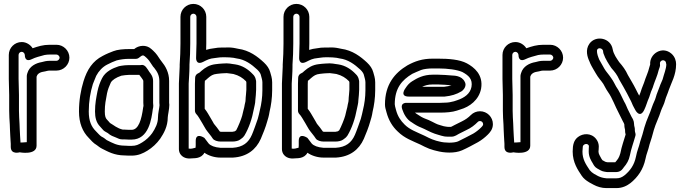

<svg xmlns="http://www.w3.org/2000/svg" viewBox="-20 -769 3502 982"><path d="M81 -107C81 -116.2 80.6 -126.1 79.9 -135.6L78 -169.4C77.3 -181.5 77 -192.6 77 -202V-283C77 -313.3 75 -338.9 75 -365V-488C75 -496.6 82.4 -504 91 -504C98.6 -504 106.5 -496.9 107 -487.5C107 -487.5 105.1 -447.6 143.2 -466.6C161 -475.6 184 -481.2 207.6 -487.6C217.9 -489.4 225 -490 234 -490H269C276.6 -490 285 -481.7 285 -474C285 -466.3 276.6 -458 269 -458H234C217 -458 203.7 -454.2 193.8 -451.5C163.4 -446.5 129.9 -429.8 120 -394.9C118.7 -390.4 117 -385.3 117 -381V-41.9C104.6 -40.6 91.3 -40.2 84.9 -40C84.2 -57.2 81 -92.8 81 -107ZM35 -33.5V-18C35 23.6 80.5 10 80.5 10C80.5 10 167 26.5 167 -24V-376.7C170.1 -388.2 180.2 -399.1 202.5 -402.3C216.3 -404.2 222.2 -408 234 -408H269C304.6 -408 335 -437.8 335 -474C335 -510.2 304.7 -540 269 -540H234C199.5 -540 174.8 -531.7 146.9 -522.2C136.6 -538.9 115.9 -554 91 -554C54.7 -554 25 -524.4 25 -488V-365C25 -336.3 27 -310.9 27 -283V-202C27 -191.4 27.3 -179.8 28 -166.6L30.1 -132.4C30.7 -123.2 31 -115.1 31 -107C31 -92.3 34 -57 34 -49C34 -43.6 35 -41.7 35 -33.5Z M763 -243V-355C763 -379.2 748.8 -394.3 744.3 -400.5C733.5 -415.8 722.6 -441.9 699.9 -436.3C699.2 -436.1 698.6 -436 698 -436H639C626.3 -436 608.5 -434.4 599.1 -432.5L589.1 -430.5C588.1 -430.3 586.8 -430 586.1 -429.7C556 -419.7 519.4 -403.6 501.6 -368.2C491.9 -348.7 484.3 -329.1 478.5 -301.9C472.3 -269 466 -240 466 -199C466 -168.3 472.2 -141.5 492.3 -121.3C496.9 -116.8 501.5 -110.1 509.3 -102.3C514.9 -96.8 525.8 -92 531.3 -88.4C545.4 -75.3 560.6 -70.6 572.3 -66C584.4 -60.6 592.8 -56 606 -56H618C627.3 -55.3 633.2 -55 639 -55H653C742.3 -55 755.2 -163.6 761.6 -211.4C763 -217.3 764 -221.8 764 -228C764 -233.1 763 -238.7 763 -243ZM713 -355V-243C713 -237.6 713.1 -235 713.9 -227.4C713.7 -226.4 712.5 -221.6 712.2 -219.3C703.9 -157 688.7 -105 653 -105H639C635.6 -105 626.9 -106 619 -106H608.6C578.5 -112.7 562.7 -128.6 542.5 -140C539.7 -143.1 534.4 -150 527.7 -156.7C520.4 -164 516 -173.8 516 -199C516 -234.5 521 -257.6 527.5 -292.1C532 -312.7 537.8 -326.5 546.6 -346.3C553.6 -359.7 573.3 -372.5 600.5 -381.8C609.4 -383.6 629.7 -386 639 -386H692.5C696.9 -379.6 713 -360.9 713 -355ZM618 -24C578.7 -24 556.3 -37.2 525.4 -52.7C520.4 -56.3 512.8 -64 499.2 -70.4C490 -76.2 482.6 -85.8 469.7 -98.7C447.5 -120.9 434 -149.9 434 -199C434 -250.8 442.3 -297.9 454.9 -338.6C458.2 -349.4 466.8 -366.2 472.1 -381.3C485 -405.9 504.9 -427 528.5 -438.8C537.1 -443.4 545.3 -447.4 553.5 -450.9L576.7 -460.1C596.4 -464.9 616.7 -468 639 -468H676C694.8 -468 704.6 -495.8 720.2 -481.4L729.2 -473.5C741.1 -462.5 745.8 -454.3 756.3 -438.4C761 -430.2 765.2 -425.6 768.4 -422.3C784.1 -402.8 795 -383.4 795 -355V-243C795 -239 795.4 -235.1 795.9 -231C795.3 -217.7 788 -189 788 -168.5C788 -137.6 774 -111.7 758.4 -88.1C744.9 -69.3 726.9 -52.7 707.4 -40.8C688.2 -29 675.9 -23 653 -23H639C635.6 -23 626.6 -24 618 -24ZM845 -243V-355C845 -399.2 825.4 -431.6 806.3 -454.8C802.8 -459.2 801 -461.5 798.8 -464.9C788.6 -480.2 780.8 -493.9 762.8 -510.5L753.7 -518.6C728.2 -542 689.5 -537.9 666.1 -518H639C611 -518 580.2 -515.4 559.7 -507.2L534.4 -497.1C523.7 -492.5 516.1 -488.9 505.5 -483.2C453.5 -456.7 425.4 -412.7 407.1 -353.4C393.2 -308.2 384 -256.2 384 -199C384 -139.8 402.2 -95.5 434.3 -63.3C444.3 -53.4 455.5 -37.8 475.6 -26.3C481.1 -23.2 487 -16 501.8 -8.6C531.1 6 564.1 25.7 617.1 26C624.7 26.5 633.8 27 639 27H653C687.5 27 712 15 733.6 1.8C759.1 -13.8 782 -35 799.6 -59.9C817.4 -86.5 838 -121.9 838 -168.5C838 -178.3 846 -210.8 846 -233C846 -236 845 -239.9 845 -243Z M1117 -444C1111.6 -444 1104.6 -443.4 1100.6 -442.8L1083.2 -440.8C1050.5 -437.2 1028.9 -422.6 1010.5 -406.8L1000.7 -398C999 -396.6 997 -395.5 994.2 -394.4C984.5 -390.8 978 -381.1 978 -371C978 -360.2 977 -350 977 -340V-203C977 -196.2 980.4 -189.2 984.3 -185.3C993.3 -176.3 1003 -157.9 1014.8 -138.7C1022.4 -126.9 1024.7 -119.9 1033.2 -107.1C1042.7 -92.9 1059.6 -74.5 1067.6 -61.1C1074.1 -50.2 1093.1 -45 1108 -45H1169C1184.3 -45 1200.8 -48.9 1209 -55.8C1215.1 -60.9 1222.2 -64.5 1226.4 -71C1228.5 -73.1 1229.5 -74.6 1230.4 -76.1C1252.9 -113.6 1269.5 -162.4 1278.7 -213C1280.4 -224.9 1285.7 -237.9 1286 -257.8C1287.2 -270.9 1290 -293.2 1290 -310V-352C1290 -355 1289.3 -358.4 1288.4 -360.8C1287.7 -362.6 1287.6 -375.9 1272.5 -390C1249.8 -414.2 1219.8 -434.4 1182.5 -439.8L1168.8 -441.7C1160.8 -443 1150.8 -445 1139 -445C1131.7 -445 1124.3 -444 1117 -444ZM1236 -259C1236 -247 1232.6 -242.8 1229.3 -221C1227.2 -210 1221.7 -194.1 1218.6 -177.3C1213.8 -159.5 1198 -120.7 1188.1 -102.7C1184.2 -99.9 1184.6 -100.3 1181.1 -97.5C1177.7 -96.6 1170.2 -95.1 1168.9 -95H1108.8C1107.6 -95.4 1106 -96.1 1104.3 -96.4C1095.5 -109.5 1083.7 -124.4 1074.1 -135.9C1070.3 -141.8 1066.1 -151.4 1057.2 -165.3C1049.1 -178.4 1040 -196.7 1027 -212.6V-339.2C1027.3 -343.3 1027.6 -348.8 1027.8 -355.8C1028.1 -356.1 1031.1 -358.2 1033.4 -360.1L1043.5 -369.2C1058.8 -382.3 1068.3 -388.9 1088.8 -391.2L1106.8 -393.2C1109.9 -393.5 1112.8 -394 1117 -394C1125 -394 1130.5 -394.2 1140 -395C1144.7 -394.8 1154.2 -393.5 1161.2 -392.3L1173.8 -390.5C1202.7 -382.7 1220.6 -371.1 1238.5 -353.2C1238.7 -352.5 1238.8 -351.9 1240 -347.9V-310C1240 -297.2 1236 -272.6 1236 -259ZM945 -9.1V-341.5C946.3 -371.4 949 -396.7 949 -427V-438.1C951.5 -473.4 953 -509.7 953 -546V-683C953 -691.6 960.4 -699 969 -699C977.6 -699 985 -691.6 985 -683V-546C985 -524.8 983 -499.1 983 -475C983 -475 979.5 -432.8 1019.2 -452.6C1040.7 -463.4 1052 -469.7 1078.3 -472.1C1092.1 -473.4 1101.2 -476 1117 -476H1135C1147.5 -476 1160.2 -475.2 1174.8 -473.3L1187.8 -470.6C1188.4 -470.4 1189.4 -470.3 1189.9 -470.2C1233.1 -464.8 1266 -440.4 1295.9 -412.8C1306.8 -402.4 1312.1 -393 1313.8 -386.8C1317.7 -371.2 1322 -359.3 1322 -348V-307C1322 -272.3 1316.8 -236.2 1309.7 -208.1C1305.9 -192.7 1303.1 -175.5 1298.3 -160.9C1294 -148 1275 -93.9 1268.2 -79.3C1250.8 -39.5 1222.4 -16.2 1169.3 -13H1107.9C1077.7 -15.3 1057.5 -23.8 1047.6 -34.6C1041.3 -43.3 1032 -55.6 1025.5 -63.6C1025.5 -63.6 981 -94.5 981 -48V-26C981 -21.8 980.6 -16.6 980.2 -13.5C969 -10.1 956 -6.7 945 -9.1ZM1107 37H1170C1170.3 37 1170.9 37 1171.4 37C1242.8 33 1289.3 -3.6 1313.8 -58.8C1321.6 -75.7 1340.5 -123.7 1346.1 -146.1C1350.9 -161 1355.6 -177 1358.6 -197.3C1366.2 -228.3 1372 -268 1372 -307V-348C1372 -370.5 1365.1 -387.7 1362.2 -399.2C1357.2 -418.3 1345.9 -434.2 1330.1 -449.2C1297.8 -479.1 1256.3 -511.9 1197.2 -519.7L1184.2 -522.4C1170.8 -525.3 1154.1 -527.2 1134.1 -526H1117C1100.1 -526 1088.6 -524.9 1072.4 -521.8C1060 -520.6 1046.8 -518 1034.2 -513.9C1034.5 -522.9 1035 -535.7 1035 -546V-683C1035 -719.4 1005.4 -749 969 -749C932.6 -749 903 -719.4 903 -683V-546C903 -510.8 901.5 -475.1 899.1 -440.8C899 -440.4 899 -439.6 899 -439V-427.6C897.6 -398.7 896.3 -372.6 895 -342.5V-6C895 4.9 898.9 15.8 905.9 23.8C922.4 42.7 946.5 43 963.7 40.8C972.1 39.7 1008.9 43.6 1025.5 12.2C1046.8 27.4 1077.5 37 1107 37Z M1644 -444C1638.6 -444 1631.6 -443.4 1627.6 -442.8L1610.2 -440.8C1577.5 -437.2 1555.9 -422.6 1537.5 -406.8L1527.7 -398C1526 -396.6 1524 -395.5 1521.2 -394.4C1511.5 -390.8 1505 -381.1 1505 -371C1505 -360.2 1504 -350 1504 -340V-203C1504 -196.2 1507.4 -189.2 1511.3 -185.3C1520.3 -176.3 1530 -157.9 1541.8 -138.7C1549.4 -126.9 1551.7 -119.9 1560.2 -107.1C1569.7 -92.9 1586.6 -74.5 1594.6 -61.1C1601.1 -50.2 1620.1 -45 1635 -45H1696C1711.3 -45 1727.8 -48.9 1736 -55.8C1742.1 -60.9 1749.2 -64.5 1753.4 -71C1755.5 -73.1 1756.5 -74.6 1757.4 -76.1C1779.9 -113.6 1796.5 -162.4 1805.7 -213C1807.4 -224.9 1812.7 -237.9 1813 -257.8C1814.2 -270.9 1817 -293.2 1817 -310V-352C1817 -355 1816.3 -358.4 1815.4 -360.8C1814.7 -362.6 1814.6 -375.9 1799.5 -390C1776.8 -414.2 1746.8 -434.4 1709.5 -439.8L1695.8 -441.7C1687.8 -443 1677.8 -445 1666 -445C1658.7 -445 1651.3 -444 1644 -444ZM1763 -259C1763 -247 1759.6 -242.8 1756.3 -221C1754.2 -210 1748.7 -194.1 1745.6 -177.3C1740.8 -159.5 1725 -120.7 1715.1 -102.7C1711.2 -99.9 1711.6 -100.3 1708.1 -97.5C1704.7 -96.6 1697.2 -95.1 1695.9 -95H1635.8C1634.6 -95.4 1633 -96.1 1631.3 -96.4C1622.5 -109.5 1610.7 -124.4 1601.1 -135.9C1597.3 -141.8 1593.1 -151.4 1584.2 -165.3C1576.1 -178.4 1567 -196.7 1554 -212.6V-339.2C1554.3 -343.3 1554.6 -348.8 1554.8 -355.8C1555.1 -356.1 1558.1 -358.2 1560.4 -360.1L1570.5 -369.2C1585.8 -382.3 1595.3 -388.9 1615.8 -391.2L1633.8 -393.2C1636.9 -393.5 1639.8 -394 1644 -394C1652 -394 1657.5 -394.2 1667 -395C1671.7 -394.8 1681.2 -393.5 1688.2 -392.3L1700.8 -390.5C1729.7 -382.7 1747.6 -371.1 1765.5 -353.2C1765.7 -352.5 1765.8 -351.9 1767 -347.9V-310C1767 -297.2 1763 -272.6 1763 -259ZM1472 -9.1V-341.5C1473.3 -371.4 1476 -396.7 1476 -427V-438.1C1478.5 -473.4 1480 -509.7 1480 -546V-683C1480 -691.6 1487.4 -699 1496 -699C1504.6 -699 1512 -691.6 1512 -683V-546C1512 -524.8 1510 -499.1 1510 -475C1510 -475 1506.5 -432.8 1546.2 -452.6C1567.7 -463.4 1579 -469.7 1605.3 -472.1C1619.1 -473.4 1628.2 -476 1644 -476H1662C1674.5 -476 1687.2 -475.2 1701.8 -473.3L1714.8 -470.6C1715.4 -470.4 1716.4 -470.3 1716.9 -470.2C1760.1 -464.8 1793 -440.4 1822.9 -412.8C1833.8 -402.4 1839.1 -393 1840.8 -386.8C1844.7 -371.2 1849 -359.3 1849 -348V-307C1849 -272.3 1843.8 -236.2 1836.7 -208.1C1832.9 -192.7 1830.1 -175.5 1825.3 -160.9C1821 -148 1802 -93.9 1795.2 -79.3C1777.8 -39.5 1749.4 -16.2 1696.3 -13H1634.9C1604.7 -15.3 1584.5 -23.8 1574.6 -34.6C1568.3 -43.3 1559 -55.6 1552.5 -63.6C1552.5 -63.6 1508 -94.5 1508 -48V-26C1508 -21.8 1507.6 -16.6 1507.2 -13.5C1496 -10.1 1483 -6.7 1472 -9.1ZM1634 37H1697C1697.3 37 1697.9 37 1698.4 37C1769.8 33 1816.3 -3.6 1840.8 -58.8C1848.6 -75.7 1867.5 -123.7 1873.1 -146.1C1877.9 -161 1882.6 -177 1885.6 -197.3C1893.2 -228.3 1899 -268 1899 -307V-348C1899 -370.5 1892.1 -387.7 1889.2 -399.2C1884.2 -418.3 1872.9 -434.2 1857.1 -449.2C1824.8 -479.1 1783.3 -511.9 1724.2 -519.7L1711.2 -522.4C1697.8 -525.3 1681.1 -527.2 1661.1 -526H1644C1627.1 -526 1615.6 -524.9 1599.4 -521.8C1587 -520.6 1573.8 -518 1561.2 -513.9C1561.5 -522.9 1562 -535.7 1562 -546V-683C1562 -719.4 1532.4 -749 1496 -749C1459.6 -749 1430 -719.4 1430 -683V-546C1430 -510.8 1428.5 -475.1 1426.1 -440.8C1426 -440.4 1426 -439.6 1426 -439V-427.6C1424.6 -398.7 1423.3 -372.6 1422 -342.5V-6C1422 4.9 1425.9 15.8 1432.9 23.8C1449.4 42.7 1473.5 43 1490.7 40.8C1499.1 39.7 1535.9 43.6 1552.5 12.2C1573.8 27.4 1604.5 37 1634 37Z M2361 -337C2361 -341.9 2359 -347.5 2357 -350.6C2341.2 -383.9 2299.2 -382 2291.9 -382.8C2280.5 -384.3 2235.5 -387 2221 -387H2193C2145 -387 2114.1 -369.7 2087.8 -353.2C2074.6 -345 2064 -333.8 2054.3 -318.6C2054.3 -318.6 2020.4 -275 2071 -275L2252 -275C2252.8 -275 2253.9 -275.1 2254.5 -275.1C2288.1 -278.5 2314.8 -286.5 2339.9 -301.6C2346.6 -305.6 2361 -318.9 2361 -337ZM2288.9 -332.7C2279.1 -329.4 2267.6 -326.8 2250.7 -325L2139 -325C2153.4 -332 2169.1 -337 2193 -337H2221C2232.5 -337 2281.4 -334.1 2288.9 -332.7ZM2231 -243H2061C2061 -243 2025.2 -246.4 2037.3 -210.1C2045.4 -185.8 2060 -157.4 2086.9 -142.6C2101.8 -132.1 2117.4 -122.7 2136.2 -115.6C2150.4 -110.3 2180.4 -92.9 2203.1 -85.3C2209.3 -83.2 2215.1 -81.4 2220 -80L2236.9 -75C2246.9 -72.1 2255.7 -70 2271 -70H2290C2306.4 -70 2321.4 -81.7 2327.2 -84.6L2364.7 -103.4C2389.8 -114.7 2407.5 -129.1 2423.7 -145.3C2427.3 -148.9 2429.9 -150 2435 -150C2443.6 -150 2451 -142.6 2451 -134C2451 -128.8 2449 -125.3 2439.3 -115.7C2429.1 -105.4 2413.2 -93.1 2400.7 -85.8C2374.7 -71.6 2347.9 -58.4 2322.4 -45.7C2300.8 -36.8 2254.8 -37.7 2227.3 -45.2L2211.6 -49.1C2198.2 -53.2 2184.3 -58.3 2174.2 -63.4L2151.9 -74.5C2107.4 -95.3 2075.4 -106 2049.7 -131.7C2029.4 -151.9 2014.3 -172.8 2005.1 -207.8C2001.3 -220.4 1999.6 -229.6 1999 -235.9C1999.3 -318.9 2035.8 -359.5 2088.4 -391.3C2099.6 -397.3 2118.9 -404.3 2133.8 -411C2146.5 -415.9 2170.4 -419 2193 -419H2221C2270.5 -419 2318.4 -412.4 2344.8 -400.6C2377 -383.1 2398.3 -364.3 2391.4 -324.5C2384.8 -289.7 2355.5 -268.9 2319.1 -256.7L2301.8 -250.9C2287.3 -247 2272.1 -244 2257 -244C2248.3 -244 2239.7 -243 2231 -243ZM2435 -200C2417.5 -200 2400.7 -193.1 2388.3 -180.7C2374.3 -166.6 2360.4 -157.1 2342.8 -148.4L2304.8 -129.4C2295.2 -124.6 2291.1 -121.7 2286.4 -120H2272.2C2262.7 -120.9 2260.9 -121.5 2249.6 -123.4L2234 -128C2229.5 -129.3 2224.7 -130.8 2218.9 -132.7C2206.9 -136.7 2177.9 -154.7 2153.2 -162.6C2140.9 -167.3 2127 -175.5 2114.5 -184.3C2110.2 -187.4 2107.1 -188.3 2102.6 -193H2231C2261.4 -193 2293.3 -195.4 2316.9 -203.3L2334.3 -209.1C2381.6 -222.3 2429.6 -257.8 2440.6 -315.5C2453.1 -387.4 2404 -425.5 2367.9 -445C2330.9 -464.9 2273.7 -469 2221 -469H2193C2139.3 -469 2102 -455.7 2063.6 -434.7C1999.3 -396.2 1949 -337.4 1949 -235C1949 -221.7 1952.1 -210.7 1956.9 -194.2C1967.6 -154.4 1986.8 -121.6 2014.7 -95.9C2049.7 -61.4 2089.5 -48.4 2130.1 -29.5L2151.8 -18.6C2166.3 -11.4 2183.5 -4.6 2198.9 -0.7L2214.6 3.2C2250.6 12.8 2304.7 16.6 2343 -0.1C2370.8 -12.3 2397.7 -27.2 2425.3 -42.2C2443.7 -52.9 2460.8 -66.4 2474.7 -80.3C2484.3 -89.9 2501 -106.9 2501 -134C2501 -170.4 2471.4 -200 2435 -200Z M2606 -107C2606 -116.2 2605.6 -126.1 2604.9 -135.6L2603 -169.4C2602.3 -181.5 2602 -192.6 2602 -202V-283C2602 -313.3 2600 -338.9 2600 -365V-488C2600 -496.6 2607.4 -504 2616 -504C2623.6 -504 2631.5 -496.9 2632 -487.5C2632 -487.5 2630.1 -447.6 2668.2 -466.6C2686 -475.6 2709 -481.2 2732.6 -487.6C2742.9 -489.4 2750 -490 2759 -490H2794C2801.6 -490 2810 -481.7 2810 -474C2810 -466.3 2801.6 -458 2794 -458H2759C2742 -458 2728.7 -454.2 2718.8 -451.5C2688.4 -446.5 2654.9 -429.8 2645 -394.9C2643.7 -390.4 2642 -385.3 2642 -381V-41.9C2629.6 -40.6 2616.3 -40.2 2609.9 -40C2609.2 -57.2 2606 -92.8 2606 -107ZM2560 -33.5V-18C2560 23.6 2605.5 10 2605.5 10C2605.5 10 2692 26.5 2692 -24V-376.7C2695.1 -388.2 2705.2 -399.1 2727.5 -402.3C2741.3 -404.2 2747.2 -408 2759 -408H2794C2829.6 -408 2860 -437.8 2860 -474C2860 -510.2 2829.7 -540 2794 -540H2759C2724.5 -540 2699.8 -531.7 2671.9 -522.2C2661.6 -538.9 2640.9 -554 2616 -554C2579.7 -554 2550 -524.4 2550 -488V-365C2550 -336.3 2552 -310.9 2552 -283V-202C2552 -191.4 2552.3 -179.8 2553 -166.6L2555.1 -132.4C2555.7 -123.2 2556 -115.1 2556 -107C2556 -92.3 2559 -57 2559 -49C2559 -43.6 2560 -41.7 2560 -33.5Z M3223 -134C3223 -151.3 3214.8 -163.9 3210.7 -170.4L3190.1 -211.7C3185.8 -219.5 3182.1 -233.8 3171.7 -250.5C3159.5 -275.2 3147.6 -303.2 3130.8 -326.9C3125.3 -336 3117.9 -353.5 3107.4 -367.5C3093.2 -389.5 3078.8 -403.5 3070.8 -418.2C3065.6 -427.4 3048 -457.5 3045 -463.8L3041.2 -473.3C3034.7 -489.5 3030.3 -509.4 3035.3 -516.5C3043.1 -527.4 3061.4 -521.1 3064.3 -509.3C3064.8 -504.9 3065.1 -499.8 3066.3 -496.1C3076 -466.9 3094.3 -440 3106.2 -422.1C3106.8 -421.2 3107.8 -420 3108.3 -419.4C3124.5 -401.1 3136.7 -385.5 3146.1 -364C3146.4 -363.3 3146.9 -362.4 3147.1 -361.9C3161.7 -335.7 3175 -314.9 3187.4 -290.3C3196.1 -271.4 3207 -254.3 3211.6 -242.1C3217.7 -226 3224.5 -216.2 3229.6 -205.8C3229.6 -205.8 3252.3 -161.8 3274.4 -205.8C3285.1 -227.2 3291.5 -253.1 3298.4 -266.8C3300.4 -270.9 3302.8 -278.9 3303.2 -280.4L3309.7 -299.9C3313.6 -310.8 3318.4 -318.3 3322.1 -332.4C3328.9 -354.6 3342.1 -380.7 3349.2 -411.7C3352 -421.1 3357.8 -430.6 3355.5 -441.9C3352.7 -456.2 3370 -466.9 3381.4 -456.8C3385.5 -453.2 3385.8 -451.9 3388 -439.1C3387.3 -416.3 3376.3 -391.1 3369 -363C3364.5 -350.4 3359.2 -342.5 3353.2 -324.5C3349 -310.7 3339.1 -291.6 3333.7 -270.1C3330.1 -255.5 3322 -243.9 3314.2 -220.6C3303.9 -187.3 3287.7 -158.8 3275.8 -117.5C3269 -90.1 3262.9 -70.9 3254.3 -44.9C3254 -44.1 3253.7 -42.9 3253.6 -42.2C3248.3 -17.7 3238.6 0.3 3232.5 33.1C3223.6 75.6 3203.1 103.8 3174.4 127.5C3161.4 137.5 3149.7 143 3133 143H3082C3063.6 141.3 3052.6 137.8 3039.3 131.7L3018.3 120.2C3009.5 115 3002.5 108.7 2996.1 101.1C2975.6 70.4 2959 45.6 2959 6C2959 -0.4 2959.9 -11.5 2960.8 -19C2962.2 -30.9 2981.2 -38.1 2989.8 -27.2C2993.9 -21.8 2991 -21.9 2991 6C2991 33.1 3003.8 53.4 3011.2 65.3C3016.1 74.4 3021.5 85.4 3034.9 92.9L3052.9 102.9C3057.8 105.6 3064.1 107.7 3069.9 108.7L3081.9 110.7C3083.2 110.9 3085 111 3086 111H3132C3157.9 111 3168.3 89.1 3169.8 87.5C3185 70.1 3196.7 51.3 3201.6 25.7C3208.3 -9.6 3219.6 -36.9 3230.1 -75.4C3232.8 -85.3 3227 -92.1 3227 -101V-108C3227 -117.3 3223 -123.5 3223 -134ZM2909 6C2909 62.5 2935.7 100.6 2955.2 129.9C2964.6 144 2978.9 155.1 2993.7 163.8L3016 175.9C3034.1 185.8 3057.8 193 3081 193H3133C3163.6 193 3187.4 180.8 3205.6 166.5C3242.1 136.7 3270 98.2 3281.5 42.9C3286.4 16.8 3294.7 2.7 3302.2 -30.4C3310.5 -55.6 3317 -75.9 3324.2 -104.5C3333.7 -137.4 3349.3 -165.3 3361.8 -205.4C3366.6 -219.2 3376.3 -234.1 3382.3 -257.9C3385.7 -271.6 3394.4 -288.7 3400.9 -309.5C3413.3 -345.9 3438 -384.4 3438 -441C3438 -457.1 3432.4 -478.4 3414.6 -494.2C3366.8 -536.4 3300.9 -493.3 3305.4 -439.3C3304.2 -435.5 3301.7 -428.6 3300.6 -423.4C3295 -398.1 3282.8 -375.2 3274.1 -346.2C3271.7 -338.4 3268.5 -333.4 3262.4 -316.2L3255.3 -294.9C3253.3 -288.9 3251.6 -285.2 3249.3 -279.6C3243 -291.8 3236.8 -302.4 3232.6 -311.8C3217.9 -341.1 3205.9 -359.3 3191.4 -385.1C3180 -410.9 3164 -431.9 3146.9 -451.3C3134.4 -470 3118.2 -491.2 3113.6 -517.3C3103.2 -576.4 3026.4 -590 2994.7 -545.5C2972 -513.8 2984.5 -476 2995.2 -453.8L2999 -444.3C3004.9 -430.8 3022.2 -402.5 3027.2 -393.8C3039.5 -371.3 3057 -353.8 3065.8 -339.8C3070.6 -332.1 3079.4 -312.8 3089.7 -298.5C3112 -267.3 3124.6 -228 3145.9 -188.3L3166.6 -146.8C3168.2 -143.8 3172.2 -137.4 3173 -133.6C3173.1 -124.1 3174 -115.3 3177 -104.2V-101C3177 -94 3177.4 -89.8 3179.8 -81.1C3171.2 -51.2 3159.9 -22 3152.7 15.2C3146 38.2 3140.4 45.1 3126.7 61H3088.1C3083.3 60.2 3080.1 60 3075.7 58.3L3061 50.2C3060.1 49.2 3056.2 43.5 3055.4 41.8C3048.6 28.3 3041 18.6 3041 6C3041 -6.1 3049.1 -32.4 3029.2 -57.9C3003.8 -90.6 2961 -87.7 2935.7 -67.9C2915.4 -52 2909 -28.8 2909 6Z"/></svg>

Font: HoneyBee
Style: Str
Weight: 700
Foundry: Cannot Into Space Fonts
Version: Version 0.89